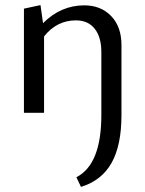

<svg xmlns="http://www.w3.org/2000/svg" viewBox="-20 -443 571 754"><path d="M311 -422Q376 -422 416.5 -380Q457 -338 457 -266V9Q457 128 418 197Q379 266 298 291L280 253Q378 203 378 9V-239Q378 -297 352 -330Q326 -363 278 -363Q203 -363 153 -300V0H74V-409L139 -423L149 -352Q219 -422 311 -422Z"/></svg>

Font: EauTestText Medium
Style: Regular
Weight: 500
Designer: Christian Thalmann (Catharsis Fonts)
Version: Version 0.001;PS 000.001;hotconv 1.0.88;makeotf.lib2.5.64775